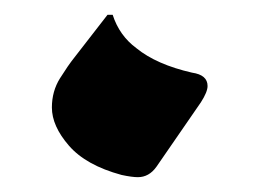

<svg xmlns="http://www.w3.org/2000/svg" viewBox="-20 -391 350 259"><path d="M166 -152Q158 -152 144 -155Q96 -168 73 -194.5Q50 -221 50 -246Q50 -268 61 -285.5Q72 -303 80 -313L125 -371H132Q141 -343 164 -326Q191 -304 239 -293Q260 -290 260 -275Q260 -267 251 -253L191 -166Q181 -152 166 -152Z"/></svg>

Font: Gulzar
Style: Regular
Weight: 400
Designer: Borna Izadpanah, Alice Savoie, Simon Cozens, Fiona Ross
Version: Version 1.000;[7b34f74]; ttfautohint (v1.8.4)